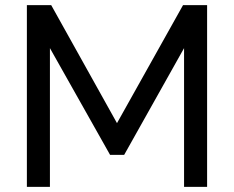

<svg xmlns="http://www.w3.org/2000/svg" viewBox="-20 -730 914 750"><path d="M699 0H789V-710H695L437 -249L180 -710H85V0H175V-542L410 -125H465L699 -542Z"/></svg>

Font: FIGSv2-sans-serif Medium
Style: Regular
Weight: 500
Designer: Matt McInerney, Pablo Impallari, Rodrigo Fuenzalida,Mirko Velimirovic
Foundry: Matt McInerney, Pablo Impallari, Rodrigo Fuenzalida
Version: Version 4.021;hotconv 1.0.109;makeotfexe 2.5.65596